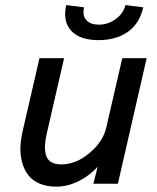

<svg xmlns="http://www.w3.org/2000/svg" viewBox="-20 -714 611 746"><path d="M362.8 -558.1Q290 -558.1 256.6 -594.5Q223.1 -630.9 237.3 -694.3L306.6 -685.5Q299.3 -652.8 315.7 -635.5Q332 -618.2 364.3 -618.2Q399.9 -618.2 429.7 -639.9Q459.5 -661.6 467.3 -694.3L536.6 -685.5Q522 -622.1 476.6 -590.1Q431.2 -558.1 362.8 -558.1ZM198.7 11.2Q161.1 11.2 133.5 -0.7Q106 -12.7 90.1 -33.2Q74.2 -53.7 66.4 -81.3Q58.6 -108.9 59.3 -139.6Q60.1 -170.4 67.9 -204.1L133.3 -487.8H229L162.1 -196.8Q155.8 -170.4 154.8 -150.4Q153.8 -130.4 158.4 -112.3Q163.1 -94.2 178 -84.7Q192.9 -75.2 218.3 -75.2Q274.9 -75.2 327.4 -119.1Q379.9 -163.1 392.6 -217.3L455.1 -487.8H549.8L438 0H342.8L359.4 -66.4Q330.1 -32.7 286.6 -10.7Q243.2 11.2 198.7 11.2Z"/></svg>

Font: HK Grotesk Medium Italic
Style: Regular
Weight: 500
Italic angle: -13°
Designer: Alfredo Marco Pradil and Stefan Peev
Foundry: Hanken Design Co.
Version: Version 1.000;PS 001.000;hotconv 1.0.88;makeotf.lib2.5.64775